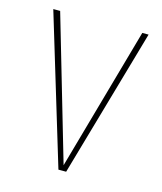

<svg xmlns="http://www.w3.org/2000/svg" viewBox="-85 -584 548 648"><g transform="rotate(15 189.0 -259.5)"><path d="M355 -519 206 0H179L22 -519H46L192 -19L333 -519Z"/></g></svg>

Font: Fira Sans Extra Condensed Thin
Style: Regular
Weight: 250
Width: 1
Designer: Carrois Corporate & Edenspiekermann AG
Foundry: Carrois Corporate GbR & Edenspiekermann AG
Version: Version 4.203